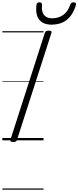

<svg xmlns="http://www.w3.org/2000/svg" viewBox="-20 -1196 668 1636"><path d="M92 14Q78 14 72 9.5Q66 5 69 -6L362 -916Q366 -926 373 -930.5Q380 -935 396 -935Q410 -935 416 -930.5Q422 -926 418 -915L125 -5Q122 5 115 9.5Q108 14 92 14ZM419 -986Q348 -986 314 -1028.5Q280 -1071 291 -1156Q293 -1167 299 -1171.5Q305 -1176 316 -1176Q327 -1176 332.5 -1171Q338 -1166 338 -1156Q332 -1097 355 -1068.5Q378 -1040 424 -1040Q480 -1040 520.5 -1070Q561 -1100 578 -1156Q583 -1167 589 -1171.5Q595 -1176 606 -1176Q618 -1176 624 -1170.5Q630 -1165 627 -1154Q610 -1096 580.5 -1058.5Q551 -1021 510.5 -1003.5Q470 -986 419 -986ZM0 410H351V420H0ZM0 -20H351V0H0ZM0 -505H351V-500H0ZM0 -930H351V-920H0Z"/></svg>

Font: Playwrite DE LA Guides
Style: Regular
Weight: 400
Designer: Veronika Burian, José Scaglione
Foundry: TypeTogether
Version: Version 1.003